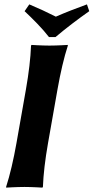

<svg xmlns="http://www.w3.org/2000/svg" viewBox="-20 -853 427 876"><path d="M92.2 -802C130.4 -766 171.7 -725 203.4 -684H233.4C279.3 -723 335.9 -766 387.2 -802L376.7 -833C327.5 -815 280.4 -797 234.8 -777C195.4 -797 156.5 -815 113.7 -833ZM98.3 -445 55.1 -200C41.9 -125 25.3 -54 7.8 0L8.3 3C8.3 3 56.8 0 91.8 0C125.8 0 173.3 3 173.3 3L175.8 0C177.9 -57 185.9 -125 199.1 -200L242.3 -445C255.5 -520 272.2 -592 289.6 -645L289.1 -648C289.1 -648 240.6 -645 205.6 -645C171.6 -645 124.1 -648 124.1 -648L121.6 -645C119.5 -588 111.5 -520 98.3 -445Z"/></svg>

Font: Linux Biolinum O 
Style: Bold Italic
Weight: 700
Designer: Philipp H. Poll
Foundry: Philipp H. Poll
Version: Version 1.3.2